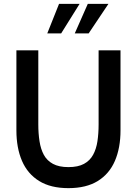

<svg xmlns="http://www.w3.org/2000/svg" viewBox="-20 -961 710 995"><path d="M334.5 14Q242.5 14 182.8 -23Q123 -60 94 -127.2Q65 -194.5 65 -285.5V-700H178.5V-316Q178.5 -269.5 184.8 -229Q191 -188.5 207.2 -158.5Q223.5 -128.5 254.5 -111.8Q285.5 -95 334.5 -95Q384.5 -95 415.2 -111.8Q446 -128.5 462.5 -158.8Q479 -189 485 -229.2Q491 -269.5 491 -316V-700H604.5V-285.5Q604.5 -194.5 575.5 -127.2Q546.5 -60 486.8 -23Q427 14 334.5 14ZM225 -788 286 -941H392.5L297 -788ZM367.5 -788 435 -941H542L439.5 -788Z"/></svg>

Font: Cabin SemiCondensed SemiBold
Style: Regular
Weight: 600
Width: 4
Designer: Pablo Impallari
Foundry: Pablo Impallari. http://www.impallari.com Igino Marini. http://www.ikern.com
Version: Version 3.001